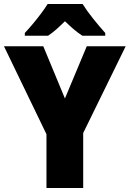

<svg xmlns="http://www.w3.org/2000/svg" viewBox="-20 -947 653 967"><path d="M307 -451 417 -714H613L399 -277V0H214V-271L0 -714H198ZM396 -927Q417 -893 449.5 -852.5Q482 -812 510 -781V-767H395Q373 -781 352 -799Q331 -817 307 -840Q283 -816 263 -798.5Q243 -781 222 -767H105V-781Q122 -799 144 -825Q166 -851 186.5 -878.5Q207 -906 220 -927Z"/></svg>

Font: Noto Sans Gujarati SemiCondensed Black
Style: Regular
Weight: 900
Width: 4
Designer: Jelle Bosma - Monotype Design Team, Universal Thirst
Foundry: Monotype Imaging Inc.
Version: Version 2.106; ttfautohint (v1.8.4.7-5d5b)